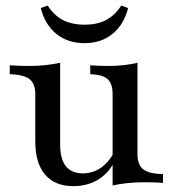

<svg xmlns="http://www.w3.org/2000/svg" viewBox="-20 -647 618 679"><path d="M239.5 11.3Q174.2 11.3 139.5 -29.4Q104.8 -70.2 104.8 -146.8V-313.7Q104.8 -351.6 84.3 -367.3Q63.7 -383.1 14.5 -384.7V-416.1Q27.4 -415.3 45.2 -414.5Q62.9 -413.7 82.3 -413.7Q112.1 -413.7 139.1 -416.5Q166.1 -419.4 192.7 -425V-136.3Q192.7 -84.7 212.9 -59.3Q233.1 -33.9 273.4 -33.9Q306.5 -33.9 334.3 -52Q362.1 -70.2 382.3 -105.6L381.5 -70.2Q361.3 -31.5 324.2 -10.1Q287.1 11.3 239.5 11.3ZM378.2 8.9V-313.7Q378.2 -351.6 360.5 -367.3Q342.7 -383.1 299.2 -384.7V-416.1Q312.1 -415.3 327.8 -414.5Q343.5 -413.7 361.3 -413.7Q391.1 -413.7 416.9 -416.5Q442.7 -419.4 466.1 -425V-102.4Q466.1 -64.5 486.3 -48.4Q506.5 -32.3 556.5 -31.5V0Q542.7 -1.6 525 -2Q507.3 -2.4 488.7 -2.4Q458.9 -2.4 431.5 0.4Q404 3.2 378.2 8.9ZM279 -494.4Q219.4 -494.4 179 -527.4Q138.7 -560.5 124.2 -618.5L148.4 -627.4Q171 -592.7 202.4 -576.2Q233.9 -559.7 279 -559.7Q324.2 -559.7 355.2 -576.2Q386.3 -592.7 408.9 -627.4L433.1 -618.5Q418.5 -560.5 378.2 -527.4Q337.9 -494.4 279 -494.4Z"/></svg>

Font: Playfair 12pt Medium
Style: Regular
Weight: 500
Designer: Claus Eggers Sørensen
Foundry: Claus Eggers Sørensen
Version: Version 2.000;gftools[0.9.28]